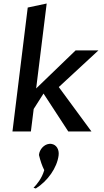

<svg xmlns="http://www.w3.org/2000/svg" viewBox="-20 -759 594 1094"><path d="M314 126C318 92 301 65 273 61C269 60 263 60 259 61C232 64 205 91 202 124C210 158 221 189 232 210L231 214C218 257 191 291 171 311C175 312 178 313 184 315C251 273 305 198 314 126ZM501 -10 315 -263 541 -472H411L186 -255L246 -739L138 -716L51 -10H156L172 -138L228 -226L369 -10Z"/></svg>

Font: Bluebird
Style: LiNrwObl
Weight: 300
Designer: Jasper
Foundry: Cannot Into Space Fonts
Version: Version 0.98